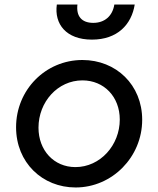

<svg xmlns="http://www.w3.org/2000/svg" viewBox="-20 -816 697 848"><path d="M314 12C475 12 608 -122 608 -287C608 -441 493 -551 344 -551C181 -551 51 -419 51 -254C51 -98 167 12 314 12ZM150 -252C150 -366 235 -461 344 -461C440 -461 509 -388 509 -288C509 -175 423 -78 313 -78C218 -78 150 -152 150 -252ZM231 -796C219 -710 272 -641 386 -641C499 -641 561 -708 575 -796H485C477 -745 442 -715 392 -715C340 -715 316 -745 322 -796Z"/></svg>

Font: Mluvka Medium
Style: Italic
Weight: 500
Italic angle: -8°
Designer: Modified by Jiří Krblich, Original typeface by Gumpita Rahayu
Foundry: Gumpita Rahayu & Jiří Krblich
Version: Version 2.000;Glyphs 3.1.1 (3134)